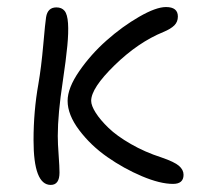

<svg xmlns="http://www.w3.org/2000/svg" viewBox="-20 -501 588 545"><path d="M471.2 21Q434.6 21 383.1 -0.7Q331.5 -22.5 284.7 -55.2Q237.8 -87.9 204.8 -131.6Q171.9 -175.3 171.9 -214.8Q171.9 -251 204.8 -298.8Q237.8 -346.7 282.5 -386.2Q327.1 -425.8 375 -453.4Q422.9 -481 451.2 -481Q484.9 -481 484.9 -454.1Q484.9 -439 474.9 -429Q464.8 -418.9 443.8 -410.2Q372.1 -380.9 305.4 -315.9Q238.8 -251 238.8 -214.8Q238.8 -201.2 251.7 -180.9Q264.6 -160.6 288.1 -137.9Q311.5 -115.2 351.3 -92.3Q391.1 -69.3 438 -54.2Q475.1 -41.5 488 -30.3Q501 -19 501 -4.9Q501 21 471.2 21ZM124 23.9Q75.2 23.9 75.2 -103Q75.2 -185.5 88.9 -262.2Q97.2 -310.1 102.8 -373.8Q108.4 -437.5 110.8 -452.1Q115.2 -480 140.1 -480Q155.3 -480 163.3 -470.2Q171.4 -460.4 173.1 -434.8Q174.8 -409.2 171.1 -370.8Q167.5 -332.5 158.2 -270Q144 -177.2 144 -115.2Q144 -93.3 146.5 -60.1Q148.9 -26.9 148.9 -11.2Q148.9 23.9 124 23.9Z"/></svg>

Font: Shantell Sans Bouncy
Style: Regular
Weight: 300
Designer: Stephen Nixon, Anya Danilova, Shantell Martin
Foundry: Arrow Type
Version: Version 1.006;[9816181b4]